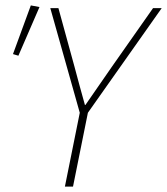

<svg xmlns="http://www.w3.org/2000/svg" viewBox="-20 -690 618 710"><path d="M220 0H250L305 -273L578 -660H546L395 -445C362 -398 329 -349 296 -302H294C280 -351 268 -397 255 -445L196 -660H166L275 -273ZM48 -484 126 -664 94 -670 28 -490Z"/></svg>

Font: Source Sans Pro ExtraLight
Style: Italic
Weight: 200
Italic angle: -11°
Designer: Paul D. Hunt
Foundry: Adobe Systems Incorporated
Version: Version 3.006;hotconv 1.0.111;makeotfexe 2.5.65597